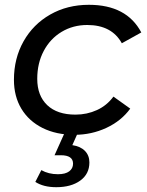

<svg xmlns="http://www.w3.org/2000/svg" viewBox="-20 -555 611 799"><path d="M38 -223Q38 -312 78 -383Q118 -454 189 -494.5Q260 -535 350 -535Q507 -535 568 -420L487 -375Q445 -451 343 -451Q284 -451 236.5 -422.5Q189 -394 162 -343Q135 -292 135 -227Q135 -157 176.5 -117.5Q218 -78 294 -78Q342 -78 383.5 -97Q425 -116 452 -153L522 -103Q485 -52 423 -23Q361 6 290 6Q214 6 157 -22.5Q100 -51 69 -102.5Q38 -154 38 -223ZM127 202 152 153Q182 170 221 170Q252 170 268 158Q284 146 284 126Q284 91 233 91H207L251 -7H306L281 49Q315 54 333.5 73Q352 92 352 121Q352 169 314 196.5Q276 224 214 224Q161 224 127 202Z"/></svg>

Font: Montserrat Alternates Medium
Style: Italic
Weight: 500
Italic angle: -11.3°
Designer: Julieta Ulanovsky
Foundry: Julieta Ulanovsky
Version: Version 7.200